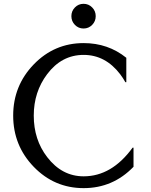

<svg xmlns="http://www.w3.org/2000/svg" viewBox="-20 -972 790 1002"><path d="M371.1 -842Q352.5 -860.8 352.5 -887.7Q352.5 -914.6 371.1 -933.3Q389.6 -952.1 416 -952.1Q442.4 -952.1 460.9 -933.3Q479.5 -914.6 479.5 -887.7Q479.5 -860.8 460.9 -842Q442.4 -823.2 416 -823.2Q389.6 -823.2 371.1 -842ZM676.8 -201.2V-101.6Q569.3 9.8 416.5 9.8Q263.7 9.8 156.2 -101.3Q48.8 -212.4 48.8 -368.7Q48.8 -524.9 156.2 -636Q263.7 -747.1 416.5 -747.1Q543.9 -747.1 639.2 -670.4V-543H634.3Q622.1 -564.9 606.9 -585Q529.8 -685.5 416.5 -685.5Q301.8 -685.5 226.1 -585Q156.2 -492.2 156.2 -368.7Q156.2 -243.2 226.1 -152.3Q303.2 -51.8 416.5 -51.8Q563 -51.8 671.9 -201.2Z"/></svg>

Font: Classica
Style: Book
Weight: 400
Version: Version 1.001